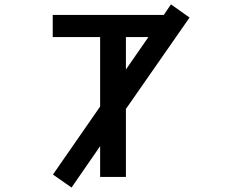

<svg xmlns="http://www.w3.org/2000/svg" viewBox="-20 -798 1040 866"><path d="M547.9 -484.4 649.4 -630.9H547.9ZM431.6 -138.7 302.7 47.9 218.8 -10.7 431.6 -317.4V-630.9H217.8V-730.5H718.8L751 -778.3L835 -718.8L547.9 -306.6V0H431.6Z"/></svg>

Font: GenEi Gothic M SemiBold
Style: Regular
Weight: 500
Designer: o_tamon (Modified); [Source Han Sans]
Ryoko NISHIZUKA  (kana & ideographs); Paul D. Hunt (Latin, Greek & Cyrillic); Wenl
Version: Version 1.1a;Original Version 1.004